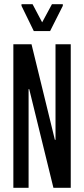

<svg xmlns="http://www.w3.org/2000/svg" viewBox="-20 -900 403 920"><path d="M44 0V-688H131L243 -230H246V-688H319V0H236L120 -473H117V0ZM142 -751 83 -872V-880H136L182 -793L229 -880H281V-872L220 -751Z"/></svg>

Font: Saira Ultra Condensed Medium
Style: Regular
Weight: 500
Width: 1
Designer: Hector Gatti with collaboration of the Omnibus-Type team
Foundry: Omnibus-Type
Version: Version 1.001; ttfautohint (v1.8)